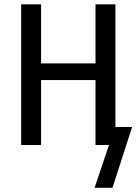

<svg xmlns="http://www.w3.org/2000/svg" viewBox="-20 -679 640 899"><path d="M422.9 200.2 490.2 0H427.2V-304.2H172.4V0H79.1V-658.7H172.4V-382.3H427.2V-658.7H520.5V-84.5H598.6L506.8 200.2Z"/></svg>

Font: Cousine
Style: Regular
Weight: 400
Monospace: yes
Designer: Steve Matteson
Foundry: Monotype Imaging Inc.
Version: Version 1.21